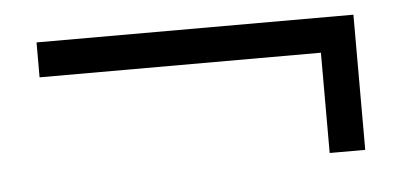

<svg xmlns="http://www.w3.org/2000/svg" viewBox="-31 -468 680 326"><g transform="rotate(-5 309.5 -305.0)"><path d="M580.1 -189.5V-419.9H40V-360.4H519.5V-189.5Z"/></g></svg>

Font: FreeUniversal
Style: BoldItalic
Weight: 700
Italic angle: -11°
Version: Version 1.001